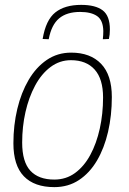

<svg xmlns="http://www.w3.org/2000/svg" viewBox="-20 -758 530 788"><path d="M203 10Q121 10 78 -34.5Q35 -79 35 -170Q35 -244 51 -311Q67 -378 97.5 -430Q128 -482 172 -512Q216 -542 272 -542Q351 -542 395 -496Q439 -450 439 -360Q439 -284 423.5 -217Q408 -150 378 -99Q348 -48 304 -19Q260 10 203 10ZM203 -21Q251 -21 288 -48Q325 -75 350.5 -122Q376 -169 389.5 -230Q403 -291 403 -358Q403 -434 368.5 -472.5Q334 -511 271 -511Q225 -511 187.5 -483Q150 -455 124 -406.5Q98 -358 84.5 -298Q71 -238 71 -173Q71 -94 104.5 -57.5Q138 -21 203 -21ZM313 -738Q372 -738 401.5 -715.5Q431 -693 431 -637Q431 -615 427 -598L402 -597Q403 -606 403.5 -614Q404 -622 404 -631Q403 -675 378.5 -692Q354 -709 309 -709Q254 -709 222.5 -682.5Q191 -656 180 -597L155 -598Q168 -676 207 -707Q246 -738 313 -738Z"/></svg>

Font: Georama ExtraLight
Style: Italic
Weight: 200
Italic angle: -9°
Designer: Jean-Baptiste Levee
Foundry: Production Type
Version: Version 1.000